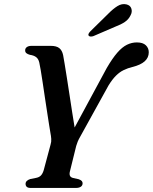

<svg xmlns="http://www.w3.org/2000/svg" viewBox="-20 -926 753 946"><path d="M323.5 -253 506 -591Q534 -639 558 -666.5Q582 -694 605.5 -705.5Q629 -717 654.5 -717Q684 -717 698.5 -703Q713 -689 713 -668.5Q713 -642 693 -624Q673 -606 632.5 -596Q610 -590.5 590 -581Q570 -571.5 551.8 -553.5Q533.5 -535.5 515 -505.5L376.5 -255Q367.5 -239.5 363 -228.5Q358.5 -217.5 355.5 -207L325 -83.5Q321 -69 324.5 -60.5Q328 -52 340.5 -49L367.5 -43Q379 -39 383 -34Q387 -29 387 -23Q387 -12 378.2 -6Q369.5 0 354 0H131.5Q117.5 0 111.8 -5.5Q106 -11 106 -20Q106 -36.5 129.5 -44L157.5 -49.5Q173.5 -52.5 182 -61.8Q190.5 -71 195.5 -88L229 -213Q233.5 -227 232.5 -241.5Q231.5 -256 228.5 -271Q226.5 -282.5 222.2 -309.2Q218 -336 212.5 -371.8Q207 -407.5 201.2 -446Q195.5 -484.5 190.2 -519.8Q185 -555 180.5 -581.2Q176 -607.5 173.5 -618Q169.5 -635.5 158.5 -644.2Q147.5 -653 127 -656Q116 -659 110 -664Q104 -669 104 -677Q103.5 -687.5 112 -693.8Q120.5 -700 134.5 -700H230.5Q258 -700 272 -689Q286 -678 291 -654.5Q293.5 -641.5 298.5 -611.2Q303.5 -581 309.8 -540.8Q316 -500.5 322.8 -456.8Q329.5 -413 335.8 -372Q342 -331 347.5 -299.2Q353 -267.5 356.5 -252.5ZM512 -857Q537 -882.5 558.8 -896Q580.5 -909.5 602.5 -904.5Q622 -900 627.2 -883.8Q632.5 -867.5 623.5 -851Q614 -830.5 595 -817.8Q576 -805 548 -794.5L440 -748Q433 -745.5 426 -746Q419 -746.5 416.5 -751Q414 -756 417.5 -761.8Q421 -767.5 426.5 -773Z"/></svg>

Font: Fraunces Medium
Style: Italic
Weight: 500
Italic angle: -16°
Version: Version 1.000;[b76b70a41]